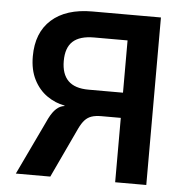

<svg xmlns="http://www.w3.org/2000/svg" viewBox="-51 -755 787 805"><g transform="rotate(5 342.5 -352.5)"><path d="M45 0 152 -225Q167 -259 182 -276Q197 -293 214 -298L224 -300L223 -302Q184 -309 149.5 -333Q115 -357 94 -398Q73 -439 73 -496Q73 -596 134 -650.5Q195 -705 305 -705H594V0H463V-271H381Q357 -271 340.5 -265.5Q324 -260 312 -247Q300 -234 289 -211L190 0ZM318 -377H463V-597H322Q262 -597 233 -570.5Q204 -544 204 -488Q204 -433 232 -405Q260 -377 318 -377Z"/></g></svg>

Font: Nunito Sans 7pt SemiCondensed
Style: Bold
Weight: 700
Width: 4
Designer: Vernon Adams
Foundry: Vernon Adams
Version: Version 3.101;gftools[0.9.27]